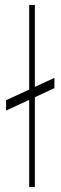

<svg xmlns="http://www.w3.org/2000/svg" viewBox="-20 -747 242 767"><path d="M197.4 -436.1V-394.9L119.3 -358.7V0H96.6V-348L4.3 -305.4V-346.6L96.6 -389.2V-727.3H119.3V-399.9Z"/></svg>

Font: Inter UI Thin
Style: Regular
Weight: 100
Designer: Rasmus Andersson
Foundry: rsms
Version: 3.2;8d6f07862